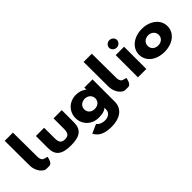

<svg xmlns="http://www.w3.org/2000/svg" viewBox="75 -1881 3212 3212"><g transform="rotate(-45 1681.5 -275.0)"><path d="M71.2 -825 73.9 -240C73.4 -154.6 116.5 -41.6 207.6 -3C220.1 2.3 268.1 0 303.4 0C366.9 -0.3 385.8 -115 385.8 -115C388.9 -134 396.3 -128 332.9 -145C269.8 -154.7 269.8 -240 269.8 -240L265.4 -825Z M691.9 -513H497.2V-226C497.2 -54 591.8 15 803 15C1014.2 15 1108.8 -54 1108.8 -226V-513H914.1V-269C914.1 -168 884.4 -129 803 -129C721.6 -129 691.9 -168 691.9 -269Z M1191.9 126C1251.3 251 1386.6 275 1504.3 275C1696.8 275 1836.5 186 1836.5 14V-513H1641.8V-467H1638.5C1592.3 -506 1531.8 -528 1457 -528C1292 -528 1176.5 -406 1176.5 -256C1176.5 -106 1292 15 1457 15C1534 15 1600 5 1641.8 -37V1C1641.8 92 1558.2 121 1504.3 121C1419.6 121 1372.3 86 1351.4 55ZM1383.3 -256C1383.3 -327 1441.6 -377 1515.3 -377C1587.9 -377 1646.2 -327 1646.2 -256C1646.2 -186 1591.2 -136 1515.3 -136C1436.1 -136 1383.3 -186 1383.3 -256Z M1937.2 -825 1939.9 -240C1939.4 -154.6 1982.5 -41.6 2073.6 -3C2086.1 2.3 2134.1 0 2169.4 0C2232.9 -0.3 2251.8 -115 2251.8 -115C2254.9 -134 2262.3 -128 2198.9 -145C2135.8 -154.7 2135.8 -240 2135.8 -240L2131.4 -825Z M2398 0H2596V-526H2398ZM2405.7 -690C2405.7 -642 2448.6 -602 2499.2 -602C2549.8 -602 2592.7 -642 2592.7 -690C2592.7 -738 2549.8 -778 2499.2 -778C2448.6 -778 2405.7 -738 2405.7 -690Z M2677.8 -256C2677.8 -98 2814.2 15 3017.7 15C3212.3 15 3354.2 -98 3354.2 -256C3354.2 -416 3204.7 -528 3017.7 -528C2827.3 -528 2677.8 -416 2677.8 -256ZM2884.5 -256C2884.5 -327 2942.8 -377 3016.5 -377C3089.2 -377 3147.5 -327 3147.5 -256C3147.5 -186 3092.5 -136 3016.5 -136C2937.3 -136 2884.5 -186 2884.5 -256Z"/></g></svg>

Font: Hussar
Style: BdWide
Weight: 700
Foundry: Cannot Into Space Fonts
Version: Version 2.00